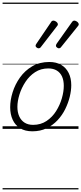

<svg xmlns="http://www.w3.org/2000/svg" viewBox="-20 -1000 631 1490"><path d="M231 19Q175 19 136.5 -4.5Q98 -28 78.5 -70.5Q59 -113 59 -168Q59 -223 78 -284Q97 -345 135 -398.5Q173 -452 230 -485.5Q287 -519 363 -519Q417 -519 455 -496.5Q493 -474 513 -433.5Q533 -393 533 -339Q533 -298 521.5 -250Q510 -202 486.5 -154Q463 -106 426.5 -67Q390 -28 341.5 -4.5Q293 19 231 19ZM237 -31Q296 -31 341 -61Q386 -91 415.5 -138Q445 -185 460 -237Q475 -289 475 -334Q475 -376 461.5 -406Q448 -436 421 -452.5Q394 -469 355 -469Q297 -469 252.5 -440Q208 -411 177.5 -364.5Q147 -318 131 -266.5Q115 -215 115 -171Q115 -128 129.5 -96.5Q144 -65 171 -48Q198 -31 237 -31ZM279 -625Q273 -625 264.5 -631Q256 -637 256 -645Q256 -649 258 -653Q260 -657 264 -663L374 -825Q378 -833 383 -836.5Q388 -840 395 -840Q401 -840 409 -836Q417 -832 423 -825.5Q429 -819 429 -811Q429 -806 426.5 -802.5Q424 -799 420 -794L298 -636Q293 -629 288.5 -627Q284 -625 279 -625ZM437 -625Q431 -625 422.5 -631Q414 -637 414 -645Q414 -649 415.5 -653Q417 -657 421 -663L536 -825Q541 -833 546 -836.5Q551 -840 557 -840Q563 -840 571 -836Q579 -832 585 -825.5Q591 -819 591 -811Q591 -806 588.5 -802.5Q586 -799 582 -794L455 -636Q450 -629 445.5 -627Q441 -625 437 -625ZM0 460H589V470H0ZM0 -20H589V0H0ZM0 -505H589V-500H0ZM0 -980H589V-970H0Z"/></svg>

Font: Playwrite NO Guides
Style: Regular
Weight: 400
Designer: Veronika Burian, José Scaglione
Foundry: TypeTogether
Version: Version 1.003